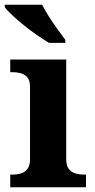

<svg xmlns="http://www.w3.org/2000/svg" viewBox="-26 -786 398 806"><path d="M17 0V-53H29Q44 -53 60.5 -57.5Q77 -62 88.5 -76Q100 -90 100 -118V-422Q100 -449 88 -462Q76 -475 59.5 -479Q43 -483 29 -483H17V-536H252V-118Q252 -90 263.5 -76Q275 -62 292 -57.5Q309 -53 323 -53H335V0ZM180 -606Q156 -620 128 -639.5Q100 -659 73 -681Q46 -703 24.5 -723Q3 -743 -6 -756V-766H151Q162 -744 179 -717Q196 -690 215 -664Q234 -638 248 -619V-606Z"/></svg>

Font: Noto Serif Tibetan
Style: Bold
Weight: 700
Designer: Monotype Design Team
Foundry: Monotype Imaging Inc.
Version: Version 2.103; ttfautohint (v1.8.4.7-5d5b)